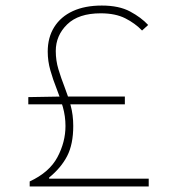

<svg xmlns="http://www.w3.org/2000/svg" viewBox="-20 -672 640 692"><path d="M87 0V-18Q158 -51 187 -105.5Q216 -160 216 -218Q216 -253 206.5 -286.5Q197 -320 184 -352.5Q171 -385 161.5 -418.5Q152 -452 152 -486Q152 -537 175.5 -574.5Q199 -612 242.5 -632Q286 -652 347 -652Q409 -652 449 -630.5Q489 -609 514 -582L492 -562Q467 -588 431.5 -606Q396 -624 343 -624Q263 -624 222 -584Q181 -544 181 -488Q181 -454 190.5 -422.5Q200 -391 212.5 -359Q225 -327 234.5 -292.5Q244 -258 244 -218Q244 -152 222 -109.5Q200 -67 157 -32V-28H516V0ZM82 -296V-322L198 -324H430V-296Z"/></svg>

Font: Source Code Pro ExtraLight ExtraLight
Style: Regular
Weight: 250
Monospace: yes
Version: Version 1.018;hotconv 1.0.116;makeotfexe 2.5.65601